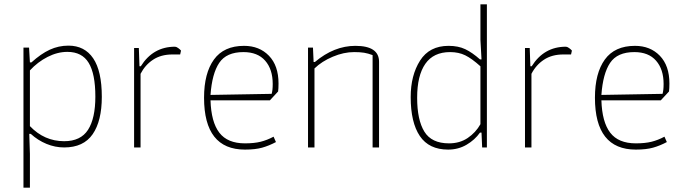

<svg xmlns="http://www.w3.org/2000/svg" viewBox="-20 -685 3179 892"><path d="M89 -464H115L119 -395H126Q170 -435 211 -454Q252 -473 298 -473Q373 -473 413 -414Q453 -355 453 -235Q453 -123 410.5 -61.5Q368 0 278 0Q236 0 196 -16.5Q156 -33 123 -63H116L119 30V187H89ZM423 -236Q423 -342 392 -393Q361 -444 293 -444Q247 -444 201 -420.5Q155 -397 119 -358V-99Q186 -29 278 -29Q355 -29 389 -82Q423 -135 423 -236Z M603 -462H625L628 -377H634Q691 -468 793 -468Q799 -468 807.5 -462Q816 -456 821 -450L817 -432H781Q728 -432 691 -407.5Q654 -383 633 -342V0H603Z M928 -231Q928 -345 974 -408.5Q1020 -472 1114 -472Q1185 -472 1229.5 -426Q1274 -380 1274 -297Q1274 -273 1272 -260L1234 -219H958Q961 -118 999 -68.5Q1037 -19 1118 -19Q1161 -19 1191 -26.5Q1221 -34 1251 -50L1262 -25Q1230 -8 1198 1Q1166 10 1118 10Q928 10 928 -231ZM1242 -249Q1247 -265 1247 -295Q1247 -363 1212 -403Q1177 -443 1111 -443Q1032 -443 998.5 -393Q965 -343 958 -244Z M1411 -464H1434L1437 -397H1443Q1532 -472 1631 -472Q1741 -472 1741 -398V0H1711V-429Q1690 -437 1671.5 -440Q1653 -443 1625 -443Q1577 -443 1526 -421.5Q1475 -400 1441 -367V0H1411Z M1888 -234Q1888 -335 1931.5 -403.5Q1975 -472 2064 -472Q2109 -472 2141.5 -456.5Q2174 -441 2210 -409H2217L2212 -500V-665H2242V0H2220L2217 -69H2210Q2186 -35 2147.5 -12.5Q2109 10 2062 10Q1973 10 1930.5 -53Q1888 -116 1888 -234ZM2212 -108V-377Q2172 -413 2141.5 -428Q2111 -443 2071 -443Q1994 -443 1956 -388.5Q1918 -334 1918 -231Q1918 -128 1951.5 -73.5Q1985 -19 2066 -19Q2116 -19 2153 -44Q2190 -69 2212 -108Z M2419 -462H2441L2444 -377H2450Q2507 -468 2609 -468Q2615 -468 2623.5 -462Q2632 -456 2637 -450L2633 -432H2597Q2544 -432 2507 -407.5Q2470 -383 2449 -342V0H2419Z M2744 -231Q2744 -345 2790 -408.5Q2836 -472 2930 -472Q3001 -472 3045.5 -426Q3090 -380 3090 -297Q3090 -273 3088 -260L3050 -219H2774Q2777 -118 2815 -68.5Q2853 -19 2934 -19Q2977 -19 3007 -26.5Q3037 -34 3067 -50L3078 -25Q3046 -8 3014 1Q2982 10 2934 10Q2744 10 2744 -231ZM3058 -249Q3063 -265 3063 -295Q3063 -363 3028 -403Q2993 -443 2927 -443Q2848 -443 2814.5 -393Q2781 -343 2774 -244Z"/></svg>

Font: Athiti ExtraLight
Style: Regular
Weight: 275
Designer: CadsonDemak Team
Foundry: CadsonDemak
Version: Version 1.033